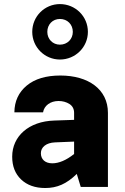

<svg xmlns="http://www.w3.org/2000/svg" viewBox="-20 -920 617 945"><path d="M274.9 -899.9C199.7 -899.9 138.7 -839.4 138.7 -763.2C138.7 -688 199.7 -627 274.9 -627C351.1 -627 412.6 -688 412.6 -763.2C412.6 -839.4 351.1 -899.9 274.9 -899.9ZM274.9 -826.7C311.5 -826.7 338.4 -799.8 338.4 -763.2C338.4 -727.5 311.5 -700.2 274.9 -700.2C239.3 -700.2 212.9 -727.5 212.9 -763.2C212.9 -799.8 239.3 -826.7 274.9 -826.7ZM511.2 -364.7C511.2 -481 414.1 -548.3 276.9 -548.3C206.5 -548.3 151.4 -531.7 111.8 -499C71.8 -465.8 51.3 -421.9 50.8 -367.2H191.9C197.3 -399.9 227.5 -422.9 268.1 -422.9C288.1 -422.9 306.2 -418 321.8 -408.2C336.9 -398.4 344.7 -383.8 344.7 -364.7V-330.1L247.1 -326.7C122.1 -322.8 40 -250 40 -148.9C40 -101.6 54.7 -64.5 84 -36.6C113.3 -8.8 152.8 5.4 202.6 5.4C260.7 5.4 307.6 -14.6 357.9 -64L377.4 0H511.2ZM181.2 -166C181.2 -195.8 207.5 -217.3 250.5 -219.2L344.7 -223.1V-162.1C306.2 -131.3 270 -116.2 237.3 -116.2C202.6 -116.2 181.2 -135.3 181.2 -166Z"/></svg>

Font: Estedad ExtraBold
Style: Regular
Weight: 800
Designer: Amin Abedi
Version: Version 7.3